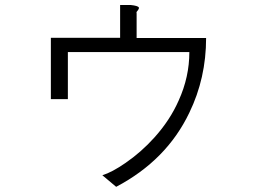

<svg xmlns="http://www.w3.org/2000/svg" viewBox="-20 -761 1040 761"><path d="M498 -741.2H456.1V-611.3H181.6V-368.2H249V-554.7H730.5Q730.5 -456.1 688.5 -363.3Q654.3 -285.2 591.8 -215.8Q540 -158.2 477.5 -115.2Q423.8 -78.1 385.7 -66.4L440.4 -20.5Q640.6 -126 730.5 -314.5Q796.9 -451.2 796.9 -610.4H521.5V-708Q520.5 -710.9 521.5 -713.9Q522.5 -715.8 525.4 -718.8Q532.2 -727.5 530.3 -731.4Q526.4 -738.3 498 -741.2Z"/></svg>

Font: Dotum
Style: Regular
Weight: 400
Version: Version 2.21